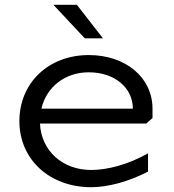

<svg xmlns="http://www.w3.org/2000/svg" viewBox="-20 -776 726 802"><path d="M410 -616 301 -756H203L334 -616ZM61 -270C61 -109.9 187 6 361 6C430.8 6 517.7 -17.5 598.3 -59.1V-135.5C514.7 -88 427.3 -66 361 -66C240.4 -66 151.9 -146.9 147 -260H591L617 -283V-322C617 -451.9 505.3 -546 351 -546C182.8 -546 61 -430.1 61 -270ZM152.9 -322C174.1 -412.6 250.8 -474 351 -474C457.7 -474 535 -410.2 535 -322Z"/></svg>

Font: Resamitz
Style: Bold
Weight: 700
Designer: gluk
Foundry: gluk
Version: Version 0.047